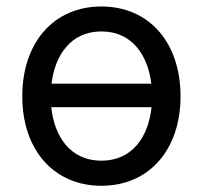

<svg xmlns="http://www.w3.org/2000/svg" viewBox="-20 -573 638 604"><path d="M299 11.4C448.2 11.4 547.9 -100.9 547.9 -269.9C547.9 -440.3 448.2 -552.6 299 -552.6C149.9 -552.6 50.1 -440.3 50.1 -269.9C50.1 -100.9 149.9 11.4 299 11.4ZM141.3 -235.8H456.7C447.1 -142.8 396.3 -67.5 299 -67.5C201.7 -67.5 150.9 -142.8 141.3 -235.8ZM142 -309.7C153.1 -400.6 203.5 -474.1 299 -474.1C394.5 -474.1 445 -400.6 456 -309.7Z"/></svg>

Font: Margiela Sans Text
Style: Regular
Weight: 400
Designer: Stefan Endress, Andreas Faust
Version: Version 1.100;FEAKit 1.0